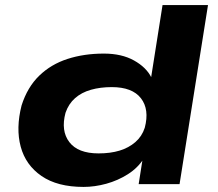

<svg xmlns="http://www.w3.org/2000/svg" viewBox="-20 -725 860 756"><path d="M309 11Q206 11 143.5 -32Q81 -75 61.5 -147.5Q42 -220 65 -310Q88 -382 134.5 -427Q181 -472 246 -493Q311 -514 389 -514Q459 -514 507.5 -487Q556 -460 576 -420H575L620 -705H799L687 0H526L542 -102H547Q523 -64 483.5 -39Q444 -14 398.5 -1.5Q353 11 309 11ZM368 -121Q415 -121 451 -132Q487 -143 513 -165.5Q539 -188 550 -222Q569 -294 535 -338Q501 -382 420 -382Q375 -382 338 -371.5Q301 -361 275.5 -338.5Q250 -316 238 -281Q219 -210 253 -165.5Q287 -121 368 -121Z"/></svg>

Font: Nunito Sans 7pt Expanded ExtraBold
Style: Italic
Weight: 800
Width: 7
Italic angle: -9°
Designer: Vernon Adams
Foundry: Vernon Adams
Version: Version 3.101;gftools[0.9.27]